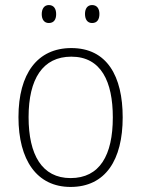

<svg xmlns="http://www.w3.org/2000/svg" viewBox="-20 -729 559 759"><path d="M145 -673C145 -653 154 -638 173 -638C193 -638 202 -652 202 -673C202 -694 193 -709 173 -709C154 -709 145 -693 145 -673ZM316 -674C316 -653 325 -638 344 -638C364 -638 373 -652 373 -674C373 -694 364 -709 344 -709C325 -709 316 -694 316 -674ZM465 -265C465 -428 403 -539 262 -539C128 -539 53 -438 53 -266C53 -97 125 10 259 10C397 10 465 -97 465 -265ZM93 -266C93 -417 149 -505 262 -505C380 -505 426 -406 426 -265C426 -115 374 -25 259 -25C146 -25 93 -117 93 -266Z"/></svg>

Font: Noto Sans SemiCondensed ExtraLight
Style: Regular
Weight: 200
Width: 4
Designer: Monotype Design Team
Foundry: Monotype Imaging Inc.
Version: Version 2.013